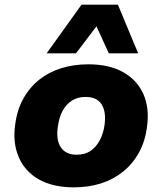

<svg xmlns="http://www.w3.org/2000/svg" viewBox="-20 -793 696 824"><path d="M297 11Q207 11 147 -23Q87 -57 60.5 -118.5Q34 -180 45 -257Q53 -321 80 -369.5Q107 -418 148.5 -451Q190 -484 243.5 -500.5Q297 -517 359 -517Q449 -517 509 -483Q569 -449 595.5 -389Q622 -329 611 -250Q603 -186 576 -137.5Q549 -89 507 -55.5Q465 -22 412 -5.5Q359 11 297 11ZM309 -129Q344 -129 368 -145Q392 -161 408 -190.5Q424 -220 429 -259Q436 -315 415.5 -346Q395 -377 347 -377Q314 -377 289 -361.5Q264 -346 248.5 -317Q233 -288 228 -248Q220 -193 241 -161Q262 -129 309 -129ZM180 -564 330 -773H486L573 -564H447L394 -680L306 -564Z"/></svg>

Font: Nunito Sans 7pt Black
Style: Italic
Weight: 900
Italic angle: -9°
Version: Version 3.101;gftools[0.9.27]